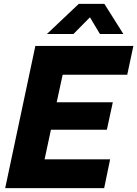

<svg xmlns="http://www.w3.org/2000/svg" viewBox="-20 -979 714 999"><path d="M224 -802 390 -959H523L622 -802H500L448 -889L362 -802ZM7 0 164 -740H674L642 -590H306L275 -447H567L536 -304H245L212 -150H553L522 0Z"/></svg>

Font: Be Vietnam Pro ExtraBold
Style: Italic
Weight: 800
Italic angle: -12°
Designer: Lam Bao, Tony Le, Vietanh Nguyen
Foundry: Yellow Type Foundry
Version: Version 1.002; ttfautohint (v1.8.3)